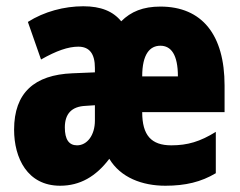

<svg xmlns="http://www.w3.org/2000/svg" viewBox="-20 -583 765 613"><path d="M492 -562C437 -562 398 -546 367 -515C341 -547 302 -563 246 -563C185 -563 121 -546 69 -513L111 -393C160 -421 198 -434 230 -434C266 -434 283 -411 283 -366V-352L211 -349C90 -344 25 -287 25 -169C25 -79 67 10 172 10C235 10 286 -19 329 -76C365 -16 434 10 508 10C572 10 622 -2 669 -30V-162C619 -131 579 -119 527 -119C463 -119 434 -151 434 -225H697V-310C697 -472 625 -562 492 -562ZM492 -437C526 -437 548 -409 548 -339H434C434 -411 459 -437 492 -437ZM253 -245 283 -247V-198C283 -151 258 -119 226 -119C200 -119 187 -138 187 -176C187 -220 209 -243 253 -245Z"/></svg>

Font: Noto Sans Thai ExtCond Blk
Style: Regular
Weight: 900
Width: 2
Designer: Monotype Design Team
Foundry: Monotype Imaging Inc.
Version: Version 2.002